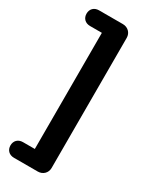

<svg xmlns="http://www.w3.org/2000/svg" viewBox="-225 -762 804 998"><g transform="rotate(30 177.0 -262.5)"><path d="M195 180C225 180 248 158 248 128V-653C248 -683 225 -705 195 -705H52C22 -705 4 -685 4 -658C4 -631 22 -611 52 -611H123V86H52C22 86 4 106 4 133C4 160 22 180 52 180Z"/></g></svg>

Font: Nunito
Style: Bold
Weight: 700
Designer: Vernon Adams
Foundry: Vernon Adams
Version: Version 3.602